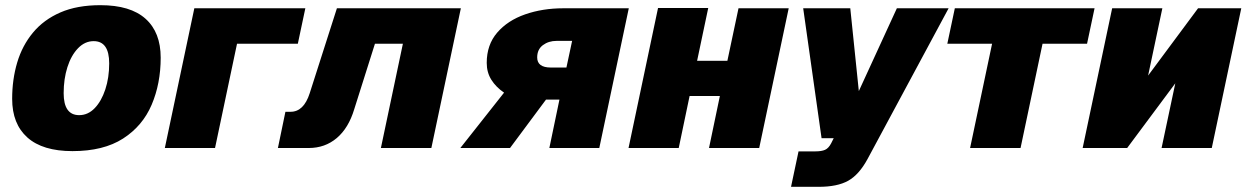

<svg xmlns="http://www.w3.org/2000/svg" viewBox="-20 -572 4817 742"><path d="M260 12Q145 12 86 -40.5Q27 -93 27 -190Q27 -265 46.5 -330.5Q66 -396 107.5 -446Q149 -496 213.5 -524Q278 -552 368 -552Q484 -552 542.5 -499.5Q601 -447 601 -349Q601 -249 566 -167Q531 -85 455.5 -36.5Q380 12 260 12ZM286 -127Q320 -127 346 -154Q372 -181 387 -226.5Q402 -272 402 -327Q402 -413 342 -413Q308 -413 281.5 -385.5Q255 -358 240.5 -312.5Q226 -267 226 -212Q226 -127 286 -127Z M617 0 731 -540H1160L1131 -403H896L811 0Z M1054 0 1083 -140H1103Q1154 -140 1177 -212L1282 -540H1761L1647 0H1452L1537 -403H1429L1349 -150Q1327 -77 1281.5 -38.5Q1236 0 1173 0Z M1759 0 1928 -214Q1897 -235 1879 -263.5Q1861 -292 1861 -329Q1861 -399 1901.5 -446Q1942 -493 2009.5 -516.5Q2077 -540 2157 -540H2410L2296 0H2103L2142 -187H2090L1951 0ZM2109 -311H2169L2191 -414H2131Q2100 -414 2078 -397.5Q2056 -381 2056 -350Q2056 -311 2109 -311Z M2409 0 2523 -541H2717L2674 -337H2791L2834 -540H3028L2914 0H2720L2762 -201H2645L2603 0Z M3037 150 3066 13H3131Q3155 13 3168.5 7Q3182 1 3192 -18L3202 -38H3155L3084 -540H3266L3299 -220L3446 -540H3646L3333 42Q3300 103 3258 126.5Q3216 150 3144 150Z M3729 0 3814 -403H3641L3670 -540H4210L4181 -403H4009L3924 0Z M4164 0 4278 -540H4472L4417 -280L4610 -540H4777L4663 0H4469L4522 -250L4336 0Z"/></svg>

Font: Geist Black
Style: Italic
Weight: 900
Italic angle: -12°
Designer: Basement.studio, Andrés Briganti, Mateo Zaragoza
Foundry: Basement.studio, Vercel, Andrés Briganti, Guido Ferreyra, Mateo Zaragoza
Version: Version 1.500; ttfautohint (v1.8.4.7-5d5b)